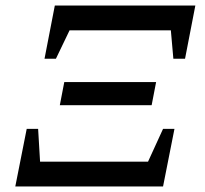

<svg xmlns="http://www.w3.org/2000/svg" viewBox="-20 -670 738 690"><path d="M140 -459 177 -650H682L645 -459H603L594 -561H230L181 -459ZM195 -292 211 -375H541L525 -292ZM35 0 76 -207H117L124 -89H512L566 -207H607L566 0Z"/></svg>

Font: Piazzolla SC Medium
Style: Italic
Weight: 500
Italic angle: -11.3°
Designer: Juan Pablo del Peral
Foundry: Huerta Tipografica
Version: Version 1.330